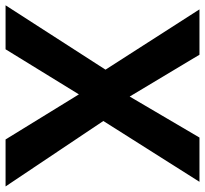

<svg xmlns="http://www.w3.org/2000/svg" viewBox="-44 -710 754 707"><g transform="rotate(90 333.5 -357.0)"><path d="M667 0H494L328 -270L162 0H0L237 -368L15 -714H182L336 -457L487 -714H650L426 -360Z"/></g></svg>

Font: Noto Sans Adlam Unjoined
Style: Bold
Weight: 700
Version: Version 3.001